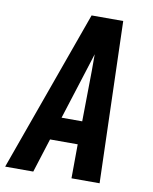

<svg xmlns="http://www.w3.org/2000/svg" viewBox="-104 -798 687 861"><g transform="rotate(10 239.5 -367.5)"><path d="M-21 0 243 -735H387L409 0H281L282 -155H156L107 0ZM190 -260H284L287 -490Q287 -509 287 -528Q287 -547 287 -566Q281 -547 275 -528Q269 -509 263 -490Z"/></g></svg>

Font: Iosevka Extrabold
Style: Italic
Weight: 800
Italic angle: -9°
Monospace: yes
Designer: Belleve Invis
Foundry: Belleve Invis
Version: Version 32.5.0; ttfautohint (v1.8.4)